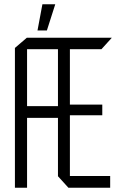

<svg xmlns="http://www.w3.org/2000/svg" viewBox="-20 -881 558 901"><path d="M50 0V-656L106 -704H107V0ZM107 -328V-383H252L261 -328ZM301 0 252 -54V-55H497V0ZM252 -55V-650H308V-55ZM107 -650V-704H260L308 -651V-650ZM308 -340V-390H460V-340ZM308 -650 260 -704H504V-703L456 -650ZM156 -738 179 -861H239V-860L200 -738Z"/></svg>

Font: Foldit Light
Style: Regular
Weight: 300
Version: Version 1.003